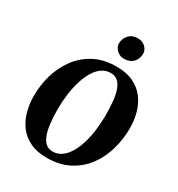

<svg xmlns="http://www.w3.org/2000/svg" viewBox="-228 -1132 1189 1286"><g transform="rotate(30 366.5 -488.5)"><path d="M328 10.5Q252 10.5 198.2 -15.5Q144.5 -41.5 111.2 -86Q78 -130.5 62.5 -187.8Q47 -245 47 -308Q47 -391 70.2 -470Q93.5 -549 141 -613Q188.5 -677 260.8 -715Q333 -753 432 -753Q508 -753 561.5 -727.2Q615 -701.5 648.5 -657.2Q682 -613 697.5 -556.5Q713 -500 713 -438.5Q713 -354 690 -273.8Q667 -193.5 619.5 -129.5Q572 -65.5 499.5 -27.5Q427 10.5 328 10.5ZM341 -45.5Q379 -45.5 409.2 -66.8Q439.5 -88 462.2 -125.8Q485 -163.5 499.8 -213Q514.5 -262.5 521.8 -319.5Q529 -376.5 529 -436Q529 -498 523.5 -546.2Q518 -594.5 505.2 -628Q492.5 -661.5 471.2 -679Q450 -696.5 418.5 -696.5Q380.5 -696.5 350 -675.2Q319.5 -654 297.2 -616.5Q275 -579 260 -529.8Q245 -480.5 237.5 -424.5Q230 -368.5 230 -310.5Q230 -247.5 236 -198.2Q242 -149 255 -115Q268 -81 289.2 -63.2Q310.5 -45.5 341 -45.5ZM442 -822.5Q422 -822.5 403.8 -833.5Q385.5 -844.5 374.8 -862Q364 -879.5 365 -898.5Q367 -936.5 392 -962.5Q417 -988.5 458 -988.5Q495 -988.5 518.2 -965.8Q541.5 -943 540.5 -915Q540.5 -877 515.5 -849.8Q490.5 -822.5 442 -822.5Z"/></g></svg>

Font: Merriweather 36pt Black
Style: Italic
Weight: 900
Italic angle: -7.8°
Version: Version 2.101